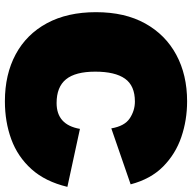

<svg xmlns="http://www.w3.org/2000/svg" viewBox="-20 -734 766 765"><g transform="rotate(90 362.5 -352.0)"><path d="M725 -238Q704 -150 654.5 -95Q605 -40 535.5 -14.5Q466 11 384 11Q277 11 197 -32Q117 -75 73 -156.5Q29 -238 29 -352Q29 -467 74 -548Q119 -629 199 -672Q279 -715 384 -715Q459 -715 526.5 -692Q594 -669 644 -619.5Q694 -570 715 -490L492 -413Q483 -466 452 -486.5Q421 -507 385 -507Q322 -507 294 -467.5Q266 -428 266 -349Q266 -270 296.5 -232.5Q327 -195 391 -195Q478 -195 494 -288Z"/></g></svg>

Font: Prodigy Sans Black
Style: Regular
Weight: 900
Designer: Wei Huang
Foundry: Wei Huang
Version: Version 1.003; ttfautohint (v1.8.3)